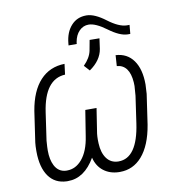

<svg xmlns="http://www.w3.org/2000/svg" viewBox="-83 -818 836 903"><g transform="rotate(-10 334.5 -366.0)"><path d="M336.4 -510.3Q368.2 -542 375 -575.2L384.3 -625.5L431.2 -625L424.3 -575.2Q415.5 -522 360.4 -483.9ZM581.5 -662.6 577.6 -620.1H564.9Q527.8 -621.1 476.3 -659.2Q424.8 -697.3 391.6 -697.3Q365.7 -697.3 346.9 -678.2Q328.1 -659.2 322.3 -626L321.3 -617.2H282.2L283.2 -627.4Q288.1 -679.7 316.4 -710.9Q344.2 -741.7 388.2 -741.7Q389.6 -741.7 391.1 -741.7Q428.7 -740.7 479.7 -702.1Q530.8 -663.6 567.9 -662.6ZM492.2 -533.7Q546.9 -530.8 576.9 -488.8Q606.9 -446.8 606.9 -373.5L604.5 -329.1L583.5 -185.1Q567.4 -88.4 522.9 -37.6Q480.5 10.7 417.5 10.7Q414.6 10.7 411.6 10.7Q369.1 9.3 339.4 -13.7Q309.6 -36.6 299.3 -78.1Q248 10.7 168.9 10.7Q166 10.7 163.1 10.7Q107.4 8.8 77.4 -33.4Q47.4 -75.7 46.9 -150.9Q46.9 -154.8 46.9 -158.7Q46.9 -177.7 48.8 -194.8L70.3 -341.8Q85.9 -435.1 131.6 -484.4Q177.2 -533.7 248.5 -535.2L242.2 -484.9Q144 -480 121.6 -326.2L102.5 -194.3L100.6 -165.5Q100.1 -156.2 100.1 -147.5Q100.1 -103.5 114.7 -75.2Q132.3 -41 168.5 -39.1Q170.9 -39.1 173.8 -39.1Q214.8 -39.1 245.1 -74.7Q277.3 -112.8 287.6 -182.6L307.1 -304.7H360.8L342.3 -185.1Q340.8 -171.4 340.8 -156.7Q340.8 -147.9 341.3 -138.7Q343.3 -93.8 363 -66.9Q382.8 -40 417.5 -39.1Q418.9 -39.1 419.9 -39.1Q509.3 -39.1 532.7 -200.7L551.3 -329.6L554.7 -375.5L554.2 -393.1Q548.3 -477.1 488.8 -482.4Z"/></g></svg>

Font: MAUL Condensed Light Italic
Style: Light Italic
Weight: 300
Italic angle: -12°
Designer: MAUL
Version: Version 1.0; 2020; ttfautohint (v1.8.3)